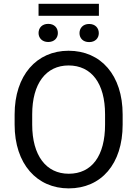

<svg xmlns="http://www.w3.org/2000/svg" viewBox="-20 -990 728 1019"><path d="M630.9 -382.3C630.9 -590.8 515.6 -720.7 343.8 -720.7C174.8 -720.7 57.6 -590.8 57.6 -382.3V-328.6C57.6 -119.6 175.8 9.8 344.7 9.8C517.1 9.8 630.9 -119.6 630.9 -328.6ZM537.6 -328.6C537.6 -163.6 467.8 -67.9 344.7 -67.9C225.6 -67.9 150.9 -163.6 150.9 -328.6V-383.3C150.9 -546.9 224.6 -642.6 343.8 -642.6C465.8 -642.6 537.6 -547.4 537.6 -383.3ZM184.6 -814.5C184.6 -788.6 203.6 -767.1 235.8 -767.1C268.6 -767.1 287.1 -788.6 287.1 -814.5C287.1 -842.3 268.6 -863.3 235.8 -863.3C203.6 -863.3 184.6 -842.3 184.6 -814.5ZM401.9 -814C401.9 -787.6 420.4 -766.6 453.1 -766.6C485.8 -766.6 504.4 -787.6 504.4 -814C504.4 -841.3 485.8 -862.8 453.1 -862.8C420.4 -862.8 401.9 -840.8 401.9 -814ZM504.9 -969.7H184.6V-906.2H504.9Z"/></svg>

Font: Bert Sans
Style: Regular
Weight: 400
Designer: Christian Robertson (Google), Cristiano Sobral
Foundry: Google, Cristiano Sobral
Version: Version 3.101